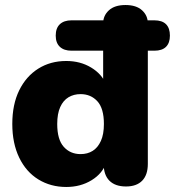

<svg xmlns="http://www.w3.org/2000/svg" viewBox="-20 -734 697 765"><path d="M244 11Q182 11 133 -19Q84 -49 56.5 -106Q29 -163 29 -240Q29 -318 56.5 -374Q84 -430 132.5 -460.5Q181 -491 244 -491Q300 -491 343 -465Q386 -439 402 -399H391V-532H265Q235 -532 218.5 -547.5Q202 -563 202 -592Q202 -622 218.5 -637.5Q235 -653 265 -653H473L391 -571V-641Q391 -672 414 -693Q437 -714 480 -714Q523 -714 546 -693Q569 -672 569 -641V-571L487 -653H595Q626 -653 641.5 -637.5Q657 -622 657 -592Q657 -563 641.5 -547.5Q626 -532 595 -532H569V-81Q569 -37 546.5 -14Q524 9 482 9Q439 9 416 -14Q393 -37 393 -81V-135L403 -86Q389 -43 345 -16Q301 11 244 11ZM301 -120Q329 -120 349.5 -133Q370 -146 382 -172.5Q394 -199 394 -240Q394 -302 368 -330.5Q342 -359 301 -359Q274 -359 253 -346.5Q232 -334 220 -307.5Q208 -281 208 -240Q208 -178 234 -149Q260 -120 301 -120Z"/></svg>

Font: Nunito ExtraLight Black
Style: Regular
Weight: 900
Version: Version 3.602